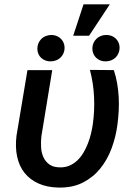

<svg xmlns="http://www.w3.org/2000/svg" viewBox="-20 -850 627 881"><path d="M219.7 -528.3 169.9 -224.6Q167 -199.7 168.5 -174.6Q169.9 -149.4 179 -129.2Q188 -108.9 206.1 -95.7Q224.1 -82.5 254.4 -82Q279.3 -81.5 299.3 -90.3Q319.3 -99.1 335.2 -114.3Q351.1 -129.4 363 -149.7Q375 -169.9 383.5 -192.1Q392.1 -214.4 397.5 -236.8Q402.8 -259.3 405.8 -279.3Q414.6 -341.8 411.6 -405Q408.7 -468.3 392.6 -529.3L502.4 -528.3Q512.2 -498.5 517.6 -467.3Q522.9 -436 524.7 -404.5Q526.4 -373 524.7 -341.3Q522.9 -309.6 519 -278.8Q511.7 -222.7 492.4 -170.2Q473.1 -117.7 440.2 -76.9Q407.2 -36.1 360.1 -12.2Q313 11.7 250 10.7Q195.8 9.8 156.5 -8.1Q117.2 -25.9 92.5 -56.9Q67.9 -87.9 58.6 -131.3Q49.3 -174.8 55.7 -227.1L106 -528.3ZM363.3 -830.1H483.9L388.7 -686H315.9ZM151.4 -626.5Q151.4 -640.1 156.2 -651.4Q161.1 -662.6 169.4 -671.1Q177.7 -679.7 189.2 -684.3Q200.7 -689 213.9 -689.5Q227.1 -689.9 238.5 -685.5Q250 -681.2 258.3 -673.3Q266.6 -665.5 271.5 -654.5Q276.4 -643.6 276.4 -630.4Q276.4 -617.2 271.5 -606Q266.6 -594.7 258.3 -586.4Q250 -578.1 238.5 -573.5Q227.1 -568.8 213.9 -568.4Q201.2 -567.9 189.7 -572Q178.2 -576.2 169.7 -583.7Q161.1 -591.3 156.2 -602.3Q151.4 -613.3 151.4 -626.5ZM403.8 -627Q403.8 -640.6 408.7 -651.9Q413.6 -663.1 421.9 -671.4Q430.2 -679.7 441.9 -684.6Q453.6 -689.5 466.8 -689.5Q479.5 -689.9 490.7 -685.8Q502 -681.6 510.5 -673.8Q519 -666 523.9 -655Q528.8 -644 528.8 -630.9Q528.8 -617.7 523.9 -606.2Q519 -594.7 510.7 -586.4Q502.4 -578.1 491 -573.5Q479.5 -568.8 466.3 -568.4Q453.1 -567.9 441.9 -572Q430.7 -576.2 422.1 -584Q413.6 -591.8 408.7 -602.8Q403.8 -613.8 403.8 -627Z"/></svg>

Font: Roboto Mono Medium
Style: Italic
Weight: 500
Designer: Google
Version: Version 2.000985; 2015; ttfautohint (v1.3)